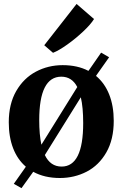

<svg xmlns="http://www.w3.org/2000/svg" viewBox="-20 -892 622 974"><path d="M467 -507Q511 -470.5 534 -412.5Q557 -354.5 557 -279Q557 -184.5 519.5 -119Q482 -53.5 419.8 -21.2Q357.5 11 283.5 11Q206 11 148.5 -20.5L145 -15.5L89 62.5L50 40.5L107.5 -41L111 -46.5Q68.5 -83 46.5 -140.2Q24.5 -197.5 24.5 -271.5Q24.5 -364.5 62.2 -430Q100 -495.5 162.2 -528.5Q224.5 -561.5 298 -561.5Q373.5 -561.5 428.5 -532.5L433 -538.5L493 -625L533.5 -601.5L472.5 -515ZM179 -282.5Q179 -209.5 190 -158L372 -450.5Q345 -503 291 -503Q179 -503 179 -282.5ZM402 -267.5Q402 -347.5 390 -398.5L207.5 -105.5Q235.5 -47 292.5 -47Q402 -47 402 -267.5ZM248.5 -624.5 204.5 -662.5 368.5 -872 457 -795.5Q440.5 -768.5 402.2 -732.5Q364 -696.5 321.5 -666.2Q279 -636 250 -624.5Z"/></svg>

Font: Merriweather Text
Style: Bold
Weight: 700
Designer: Eben Sorkin
Foundry: Eben Sorkin
Version: Version 2.100